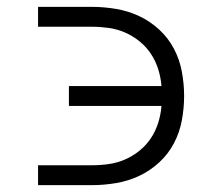

<svg xmlns="http://www.w3.org/2000/svg" viewBox="-20 -540 640 560"><path d="M248 0H91V-58H248Q273 -58 297.5 -61.5Q322 -65 345 -75Q368 -85 387.5 -101Q407 -117 420.5 -137.5Q434 -158 441.5 -182Q449 -206 451 -231H181V-289H451Q449 -314 441.5 -338Q434 -362 420.5 -382.5Q407 -403 387.5 -419Q368 -435 345 -445Q322 -455 297.5 -458.5Q273 -462 248 -462H91V-520H248Q283 -520 318.5 -514Q354 -508 386 -493Q418 -478 444.5 -453.5Q471 -429 487.5 -397.5Q504 -366 510.5 -330.5Q517 -295 517 -260Q517 -225 510.5 -189.5Q504 -154 487.5 -122.5Q471 -91 444.5 -66.5Q418 -42 386 -27Q354 -12 318.5 -6Q283 0 248 0Z"/></svg>

Font: Iosevka Light Extended
Style: Regular
Weight: 300
Width: 7
Monospace: yes
Designer: Belleve Invis
Foundry: Belleve Invis
Version: Version 32.5.0; ttfautohint (v1.8.4)